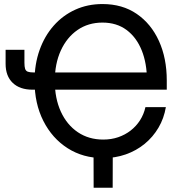

<svg xmlns="http://www.w3.org/2000/svg" viewBox="-20 -759 878 936"><path d="M482.9 11.7Q385.3 11.7 309.8 -36.4Q234.4 -84.5 191.4 -169.4Q148.4 -254.4 148.4 -364.3Q148.4 -446.3 172.9 -514.9Q197.3 -583.5 241.7 -633.8Q286.1 -684.1 346.7 -711.7Q407.2 -739.3 479.5 -739.3Q576.7 -739.3 646.7 -691.2Q716.8 -643.1 754.9 -559.1Q793 -475.1 793 -366.7V-321.8H217.3V-405.8H725.6L696.3 -368.7Q696.3 -450.2 670.9 -513.4Q645.5 -576.7 597.2 -612.8Q548.8 -648.9 479.5 -648.9Q410.2 -648.9 357.9 -612.8Q305.7 -576.7 276.4 -512.5Q247.1 -448.2 247.1 -364.3Q247.1 -279.3 276.6 -214.8Q306.2 -150.4 359.4 -114.5Q412.6 -78.6 483.4 -78.6Q522.5 -78.6 556.2 -90.1Q589.8 -101.6 616.9 -122.6Q644 -143.6 662.6 -172.6Q681.2 -201.7 689 -236.8H788.6Q779.3 -181.6 752.4 -136.2Q725.6 -90.8 685.1 -57.6Q644.5 -24.4 593 -6.3Q541.5 11.7 482.9 11.7ZM7.3 -516.1H99.1V-453.1Q99.1 -433.6 102.5 -423.3Q106 -413.1 115.7 -409.4Q125.5 -405.8 144.5 -405.8H189V-321.8H138.2Q76.7 -321.8 42 -355Q7.3 -388.2 7.3 -448.2ZM436.5 156.2 436 -31.2H529.8L529.3 156.2Z"/></svg>

Font: Inter Cardless Display
Style: Regular
Weight: 400
Designer: Rasmus Andersson
Foundry: rsms
Version: Version 4.001;git-9221beed3